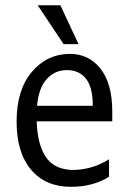

<svg xmlns="http://www.w3.org/2000/svg" viewBox="-20 -699 484 731"><path d="M395.1 -92.6V-25.9Q333.3 12.3 250.6 12.3Q153.1 12.3 98.1 -53.1Q43.2 -118.5 43.2 -235.8Q43.2 -356.8 101.2 -425.3Q159.3 -493.8 246.9 -493.8Q318.5 -493.8 363 -437Q407.4 -380.2 407.4 -275.3V-237H119.8Q122.2 -150.6 153.7 -102.5Q185.2 -54.3 254.3 -51.9Q330.9 -51.9 395.1 -92.6ZM333.3 -296.3Q333.3 -366.7 307.4 -399.4Q281.5 -432.1 234.6 -432.1Q188.9 -432.1 158 -398.1Q127.2 -364.2 121 -296.3ZM279 -530.9H222.2L123.5 -679H209.9Z"/></svg>

Font: Slabo 27px
Style: Regular
Weight: 400
Version: Version 1.02 Build 003a